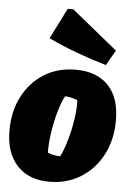

<svg xmlns="http://www.w3.org/2000/svg" viewBox="-55 -822 598 878"><g transform="rotate(5 243.5 -383.5)"><path d="M204 14Q110 14 56.5 -43.5Q3 -101 3 -204Q3 -293 39 -361.5Q75 -430 137.5 -468.5Q200 -507 281 -507Q378 -507 431 -451.5Q484 -396 484 -292Q484 -203 448 -134Q412 -65 348.5 -25.5Q285 14 204 14ZM244 -106Q255 -126 265.5 -157.5Q276 -189 284.5 -226.5Q293 -264 297.5 -301.5Q302 -339 300 -369Q287 -374 272.5 -377.5Q258 -381 243 -382Q228 -355 214.5 -308Q201 -261 193.5 -210Q186 -159 187 -118Q200 -112 214 -109.5Q228 -107 244 -106ZM416 -540Q348 -560 281 -584.5Q214 -609 149 -640L220 -781H246L456 -610Z"/></g></svg>

Font: Piazzolla Black
Style: Italic
Weight: 900
Italic angle: -11.3°
Designer: Juan Pablo del Peral
Foundry: Huerta Tipografica
Version: Version 1.330